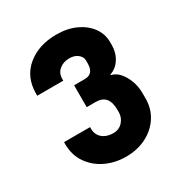

<svg xmlns="http://www.w3.org/2000/svg" viewBox="-134 -635 702 742"><g transform="rotate(-30 216.5 -264.0)"><path d="M219.7 -536.1Q268.6 -536.1 305.7 -519Q342.8 -502 364.3 -472.7Q385.7 -443.4 385.7 -406.2V-394.5Q385.7 -360.4 369.1 -334Q352.5 -307.6 324.2 -297.9V-294.9Q353.5 -289.1 374.5 -252.9Q395.5 -216.8 395.5 -172.9V-149.4Q395.5 -104.5 372.6 -68.8Q349.6 -33.2 309.6 -12.7Q269.5 7.8 218.8 7.8Q169.9 7.8 128.9 -11.7Q87.9 -31.2 63 -67.4Q38.1 -103.5 38.1 -153.3V-161.1H154.3V-154.3Q154.3 -127 172.9 -111.3Q191.4 -95.7 220.7 -95.7Q247.1 -95.7 263.2 -113.8Q279.3 -131.8 279.3 -156.2V-166Q279.3 -234.4 222.7 -234.4H181.6V-332H229.5Q269.5 -332 269.5 -378.9V-391.6Q269.5 -408.2 254.9 -419.9Q240.2 -431.6 217.8 -431.6Q190.4 -431.6 172.4 -416.5Q154.3 -401.4 154.3 -376V-368.2H38.1V-377Q38.1 -451.2 89.4 -493.7Q140.6 -536.1 219.7 -536.1Z"/></g></svg>

Font: Dinish Condensed
Style: Bold
Weight: 700
Width: 3
Designer: Bert Driehuis
Foundry: Playbeing
Version: Version 3.006; git-39231f3c-release